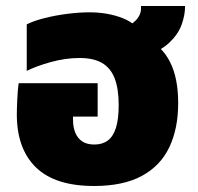

<svg xmlns="http://www.w3.org/2000/svg" viewBox="-20 -604 658 639"><path d="M293 15Q163 15 99.5 -47Q36 -109 36 -223Q36 -241 37.5 -273.5Q39 -306 42 -327H305V-216H223V-205Q223 -181 230.5 -162.5Q238 -144 253.5 -133.5Q269 -123 294 -123Q321 -123 339 -136.5Q357 -150 366 -179Q375 -208 375 -254Q375 -309 361.5 -343.5Q348 -378 319.5 -394.5Q291 -411 245 -411Q197 -411 147.5 -397Q98 -383 69 -368V-523Q93 -535 129 -544Q165 -553 204.5 -558Q244 -563 278 -563Q339 -563 388.5 -543.5Q438 -524 466 -476Q519 -451 546 -397.5Q573 -344 573 -261Q573 -176 543.5 -114Q514 -52 452 -18.5Q390 15 293 15ZM460 -416 375 -502Q417 -519 434.5 -539Q452 -559 449 -584H596Q596 -554 584.5 -522Q573 -490 543.5 -462Q514 -434 460 -416Z"/></svg>

Font: Noto Sans Thai Black
Style: Regular
Weight: 900
Version: Version 2.001